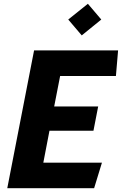

<svg xmlns="http://www.w3.org/2000/svg" viewBox="-20 -997 660 1017"><path d="M18.5 0H478.5L520 -135.5H209.5L242 -304.5H475L500 -433H267L298.5 -594.5H594L605.5 -730H160.5ZM341.5 -893.5 413 -809.5 516.5 -893.5 445.5 -977Z"/></svg>

Font: Monaspace Krypton ExtraBold
Style: Italic
Weight: 800
Italic angle: -11°
Designer: Riley Cran & the Lettermatic Team
Foundry: Lettermatic
Version: Version 1.101 (Monaspace Krypton)